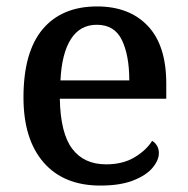

<svg xmlns="http://www.w3.org/2000/svg" viewBox="-20 -567 585 597"><path d="M292 10Q178 10 115.5 -62Q53 -134 53 -264Q53 -405 112.5 -476Q172 -547 282 -547Q382 -547 439.5 -486.5Q497 -426 497 -307V-260H166Q168 -153 204.5 -104.5Q241 -56 310 -56Q362 -56 398.5 -78Q435 -100 453 -129Q461 -125 467.5 -115Q474 -105 474 -91Q474 -69 454.5 -45.5Q435 -22 394.5 -6Q354 10 292 10ZM382 -317Q382 -395 359 -442.5Q336 -490 281 -490Q229 -490 200.5 -445.5Q172 -401 168 -317Z"/></svg>

Font: Noto Serif Bengali Medium
Style: Regular
Weight: 500
Designer: Juan Bruce, Universal Thirst, Indian Type Foundry and the Monotype Design Team.
Foundry: Monotype Imaging Inc.
Version: Version 2.003; ttfautohint (v1.8.4.7-5d5b)